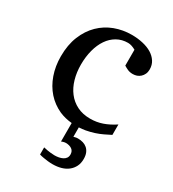

<svg xmlns="http://www.w3.org/2000/svg" viewBox="-176 -590 818 910"><g transform="rotate(30 233.0 -134.5)"><path d="M371.6 129.9Q371.6 153.3 362.8 170.9Q354 188.5 338.6 200.7Q323.2 212.9 302 219Q280.8 225.1 255.4 225.1Q242.2 225.1 229.2 223.6Q216.3 222.2 205.6 220.2Q192.9 218.3 181.6 214.8V175.8Q191.9 178.2 202.6 180.2Q211.9 181.6 222.4 182.9Q232.9 184.1 242.7 184.1Q254.4 184.1 265.9 181.9Q277.3 179.7 286.4 175Q295.4 170.4 301 162.6Q306.6 154.8 306.6 143.1Q306.6 124.5 293.5 115.2Q280.3 106 259.8 106Q255.9 106 252 106.9Q248 107.9 244.6 108.9L236.8 111.8V10.7Q199.7 7.3 168 -6.3Q126 -25.4 96.2 -58.8Q66.4 -92.3 50.3 -138.2Q34.2 -184.1 34.2 -237.8Q34.2 -300.8 53.7 -348.6Q73.2 -396.5 106.4 -429Q139.6 -461.4 183.3 -477.8Q227.1 -494.1 274.9 -494.1Q307.6 -494.1 336.2 -487.5Q364.7 -481 385.5 -468.3Q406.2 -455.6 418.2 -437Q430.2 -418.5 430.2 -394Q430.2 -379.4 425 -368.4Q419.9 -357.4 411.6 -349.9Q403.3 -342.3 392.8 -338.6Q382.3 -335 371.1 -335Q354.5 -335 342.3 -340.6Q330.1 -346.2 320.8 -352.1V-439Q310.5 -444.8 299.6 -448.5Q288.6 -452.1 278.8 -452.1Q245.6 -452.1 219 -437Q192.4 -421.9 174.1 -395Q155.8 -368.2 146 -331.3Q136.2 -294.4 136.2 -251Q136.2 -209.5 146.7 -172.9Q157.2 -136.2 178 -109.1Q198.7 -82 229.7 -66.4Q260.7 -50.8 301.8 -50.8Q336.9 -50.8 368.4 -61.8Q399.9 -72.8 432.1 -94.2V-37.1Q415 -28.3 396.2 -19.3Q377.4 -10.3 356.2 -3.4Q335 3.4 311.5 7.8Q294.4 10.7 276.4 11.7V63Q281.7 62 286.6 60.5Q291.5 59.1 299.8 59.1Q314.9 59.1 327.9 63Q340.8 66.9 350.6 75.4Q360.4 84 366 97.4Q371.6 110.8 371.6 129.9Z"/></g></svg>

Font: BabelStone Ogham Pictish
Style: Bold Italic
Weight: 700
Italic angle: -30°
Designer: Andrew West
Foundry: BabelStone
Version: Version 1.02 March 14, 2022